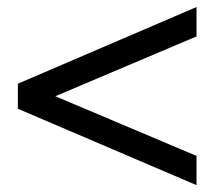

<svg xmlns="http://www.w3.org/2000/svg" viewBox="-20 -561 626 561"><path d="M554.2 -20 32.2 -243.2V-316.4L554.2 -540.5V-454.6L141.6 -279.8L554.2 -105.5Z"/></svg>

Font: Sancreek
Style: Regular
Weight: 400
Designer: Vernon Adams
Foundry: Vernon Adams
Version: Version 1.100; ttfautohint (v1.8.4.7-5d5b)